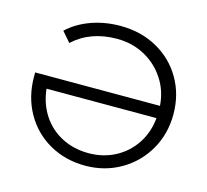

<svg xmlns="http://www.w3.org/2000/svg" viewBox="-103 -824 1022 948"><g transform="rotate(15 408.5 -350.0)"><path d="M765 -351Q765 -251 718 -169.5Q671 -88 589.5 -41Q508 6 409 6Q307 6 225.5 -40.5Q144 -87 98 -169Q52 -251 52 -353V-375H690Q685 -450 645.5 -510.5Q606 -571 542 -605.5Q478 -640 401 -640Q265 -640 177 -559L133 -610Q182 -656 251.5 -681Q321 -706 401 -706Q505 -706 588 -660Q671 -614 718 -533Q765 -452 765 -351ZM689 -312H127Q135 -237 172.5 -179.5Q210 -122 271.5 -90Q333 -58 409 -58Q484 -58 545 -90.5Q606 -123 644 -180.5Q682 -238 689 -312Z"/></g></svg>

Font: Montserrat-Regular
Style: Regular
Weight: 400
Version: Version 7.200